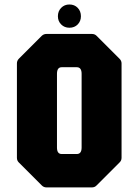

<svg xmlns="http://www.w3.org/2000/svg" viewBox="-20 -814 602 834"><path d="M181.5 0Q170 0 161.5 -8.5L61.5 -108.5Q53.5 -116.5 53.5 -128.5V-538.5Q53.5 -550 61.5 -558.5L161.5 -658.5Q170 -666.5 181.5 -666.5H379.5Q391.5 -666.5 399.5 -658.5L499.5 -558.5Q508 -550 508 -538.5V-128.5Q508 -116.5 499.5 -108.5L399.5 -8.5Q391.5 0 379.5 0ZM248 -145H313.5Q334.5 -145 334.5 -173V-493.5Q334.5 -522 313.5 -522H248Q227.5 -522 227.5 -493.5V-173Q227.5 -145 248 -145ZM281.5 -693.5Q260 -693.5 245.8 -707.8Q231.5 -722 231.5 -743.5Q231.5 -765.5 245.8 -780Q260 -794.5 281.5 -794.5Q303.5 -794.5 317.5 -780Q331.5 -765.5 331.5 -743.5Q331.5 -722 317.5 -707.8Q303.5 -693.5 281.5 -693.5Z"/></svg>

Font: Jaro 24pt
Style: Regular
Weight: 400
Designer: Agyei Archer, Celine Hurka, Mirko Velimirović
Version: Version 1.000